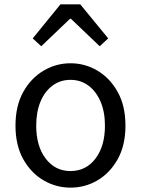

<svg xmlns="http://www.w3.org/2000/svg" viewBox="-20 -847 646 880"><path d="M303 13Q237 13 179.5 -20.5Q122 -54 86.5 -117.5Q51 -181 51 -271Q51 -362 86.5 -425.5Q122 -489 179.5 -523Q237 -557 303 -557Q370 -557 427 -523Q484 -489 519.5 -425.5Q555 -362 555 -271Q555 -181 519.5 -117.5Q484 -54 427 -20.5Q370 13 303 13ZM303 -63Q374 -63 417.5 -120Q461 -177 461 -271Q461 -334 441 -381Q421 -428 385.5 -454.5Q350 -481 303 -481Q256 -481 220.5 -454.5Q185 -428 165.5 -381Q146 -334 146 -271Q146 -177 189.5 -120Q233 -63 303 -63ZM130 -671 257 -827H348L476 -671L437 -635L305 -761H301L169 -635Z"/></svg>

Font: Source Han Sans SC
Style: Regular
Weight: 400
Designer: Ryoko NISHIZUKA 西塚涼子 (kana, bopomofo & ideographs); Paul D. Hunt (Latin, Greek & Cyrillic); Sandoll Communications 산돌커뮤니
Foundry: Adobe
Version: Version 2.002;hotconv 1.0.116;makeotfexe 2.5.65601; ttfautoh